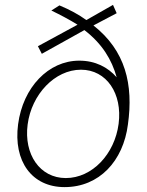

<svg xmlns="http://www.w3.org/2000/svg" viewBox="-20 -755 601 785"><path d="M503 -246C526 -410 493 -548 362 -651L457 -701L442 -735L333 -673C301 -696 266 -715 223 -733L190 -712C229 -693 265 -674 297 -654L135 -566L151 -535L325 -632C398 -576 437 -511 457 -439C421 -480 370 -507 304 -507C178 -507 74 -398 54 -247C34 -96 110 10 244 10C386 10 484 -97 503 -246ZM249 -27C143 -27 77 -124 93 -246C109 -369 204 -470 311 -470C416 -470 481 -372 465 -249C449 -125 357 -27 249 -27Z"/></svg>

Font: United Sans Thin
Style: Italic
Weight: 100
Italic angle: -8°
Designer: Pablo Impallari, Rodrigo Fuenzalida (Modified by Dan O. Williams)
Version: Version 1.000;PS 001.000;hotconv 1.0.88;makeotf.lib2.5.64775